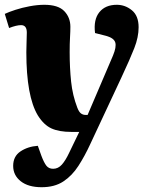

<svg xmlns="http://www.w3.org/2000/svg" viewBox="-28 -551 632 802"><path d="M349 51Q326 101 299.5 142Q273 183 236.5 207Q200 231 146 231Q90 231 58.5 206Q27 181 27 142Q27 102 57.5 81.5Q88 61 130 58L145 100Q156 129 166 141.5Q176 154 194 154Q215 154 230.5 136.5Q246 119 261 87L303 0H270Q219 0 187 -14.5Q155 -29 130 -69Q82 -149 82 -333Q82 -354 83 -376.5Q84 -399 84 -415Q84 -446 60 -446Q41 -446 10 -434L-8 -493Q9 -501 36.5 -510Q64 -519 96.5 -525Q129 -531 157 -531Q215 -531 240.5 -504.5Q266 -478 266 -439Q266 -421 264.5 -395Q263 -369 263 -333Q263 -268 269 -210.5Q275 -153 295 -101Q302 -83 310.5 -77Q319 -71 329 -71H338L444 -319Q459 -355 453.5 -373.5Q448 -392 416 -401L369 -413Q362 -469 387 -500Q412 -531 460 -531Q495 -531 523 -508Q551 -485 551 -437Q551 -396 533 -350Q515 -304 479 -227Z"/></svg>

Font: Literata 36pt ExtraBold
Style: Italic
Weight: 800
Italic angle: -2°
Designer: Latin by Veronika Burian and Jose Scaglione. Greek by Irene Vlachou. Cyrillic by Vera Evstafieva
Foundry: TypeTogether
Version: Version 3.002